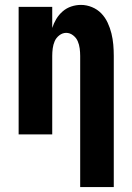

<svg xmlns="http://www.w3.org/2000/svg" viewBox="-20 -548 540 783"><path d="M444 215H307V-320Q307 -335 305 -350.5Q303 -366 297 -380Q291 -394 278 -404Q265 -414 250 -414Q235 -414 222 -404Q209 -394 203 -380Q197 -366 195 -350.5Q193 -335 193 -320V0H56V-520H193V-434Q199 -453 209.5 -470.5Q220 -488 235.5 -501.5Q251 -515 270.5 -521.5Q290 -528 310 -528Q333 -528 355 -519Q377 -510 393 -493.5Q409 -477 419 -455.5Q429 -434 434.5 -411.5Q440 -389 442 -366Q444 -343 444 -320Z"/></svg>

Font: Iosevka Heavy
Style: Regular
Weight: 900
Monospace: yes
Designer: Belleve Invis
Foundry: Belleve Invis
Version: Version 32.5.0; ttfautohint (v1.8.4)